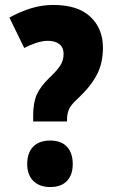

<svg xmlns="http://www.w3.org/2000/svg" viewBox="-20 -744 462 776"><path d="M114 -253V-276Q114 -330 129 -362.5Q144 -395 178 -428Q206 -454 221.5 -476Q237 -498 237 -526Q237 -552 220 -565.5Q203 -579 173 -579Q151 -579 124.5 -570Q98 -561 78 -550L18 -673Q64 -698 107 -711Q150 -724 196 -724Q294 -724 345 -676.5Q396 -629 396 -551Q396 -489 371.5 -442Q347 -395 294 -345Q266 -320 258.5 -301.5Q251 -283 251 -263V-253ZM90 -81Q90 -126 114 -151Q138 -176 183 -176Q227 -176 250.5 -151Q274 -126 274 -81Q274 -37 250.5 -12.5Q227 12 183 12Q140 12 115 -12.5Q90 -37 90 -81Z"/></svg>

Font: Noto Sans Sinhala UI ExtraCondensed Black
Style: Regular
Weight: 900
Width: 2
Designer: Jelle Bosma - Monotype Design Team
Foundry: Monotype Imaging Inc.
Version: Version 2.006; ttfautohint (v1.8.4.7-5d5b)